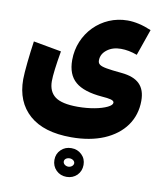

<svg xmlns="http://www.w3.org/2000/svg" viewBox="-105 -636 1005 1186"><g transform="rotate(10 397.0 -43.5)"><path d="M748 -518.1C694.3 -541 644.5 -552.2 598.6 -552.2C434.6 -552.2 303.2 -418.9 303.2 -252.4C303.2 -191.4 320.8 -146 356 -116.2C391.1 -85.9 447.3 -67.9 524.9 -61.5C569.3 -58.1 600.1 -53.7 600.1 -36.6C600.1 -26.4 590.3 -16.6 570.3 -6.8C530.3 12.7 461.9 26.4 386.2 26.4C319.3 26.4 272 15.6 244.1 -5.4C216.3 -26.4 202.1 -58.6 202.1 -102.1C202.1 -138.7 210 -202.1 225.6 -292.5L50.3 -324.2C38.1 -241.7 25.9 -127.9 25.9 -83C25.9 12.2 56.2 85.9 116.7 139.2C177.2 192.4 264.6 218.8 379.4 218.8C457.5 218.8 525.9 206.5 584 182.1C700.2 132.8 767.6 41 767.6 -77.6C767.6 -169.9 720.2 -216.8 617.2 -226.6C574.7 -230.5 543 -234.4 521.5 -238.3C478 -246.1 466.3 -257.3 466.3 -278.8C466.3 -305.7 478 -327.6 501.5 -345.7C524.9 -363.8 553.7 -372.6 588.4 -372.6C621.1 -372.6 654.8 -366.2 690.4 -353ZM393.6 284.7C367.7 284.7 346.2 293 328.6 310.1C311 327.1 302.2 348.1 302.2 374C302.2 399.9 311 421.4 328.6 439C346.2 456.1 367.7 464.8 393.6 464.8C419.4 464.8 441.4 456.1 459 439C476.1 421.4 484.9 399.9 484.9 374C484.9 348.1 476.1 327.1 458.5 310.1C440.9 293 419.4 284.7 393.6 284.7ZM393.6 348.6C411.1 348.6 426.3 359.9 426.3 374C426.3 388.2 410.6 400.9 393.6 400.9C376.5 400.9 360.8 389.2 360.8 374C360.8 358.9 375.5 348.6 393.6 348.6Z"/></g></svg>

Font: Estedad Black
Style: Regular
Weight: 900
Designer: Amin Abedi
Version: Version 7.3